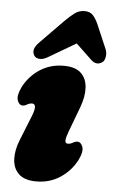

<svg xmlns="http://www.w3.org/2000/svg" viewBox="-51 -718 458 764"><g transform="rotate(5 178.0 -336.0)"><path d="M236 -150.5Q245 -150.5 256.5 -157Q265 -162 272 -162Q287 -162 293.8 -143Q300.5 -124 283 -89Q260 -45 218.2 -17.5Q176.5 10 123 10Q76 10 53 -12Q30 -34 28.2 -70.2Q26.5 -106.5 43.5 -148.5L83.5 -248.5Q103 -297.5 79.5 -297.5Q70.5 -297.5 59 -291Q50.5 -286 43.5 -286Q28.5 -286 22 -305Q15.5 -324 32.5 -359Q55.5 -403.5 97.2 -430.8Q139 -458 192.5 -458Q239.5 -458 262 -436Q284.5 -414 286.2 -378Q288 -342 272 -299.5L234.5 -199.5Q225.5 -176 224.8 -163.2Q224 -150.5 236 -150.5ZM126 -486.5Q107.5 -475.5 92.7 -477Q77.8 -478.5 72 -488Q64.3 -500.5 68.1 -513.8Q72 -527 89.1 -544L176.8 -633.5Q198.4 -655.5 216.2 -668.8Q234 -682 255.6 -682Q278.1 -682 289.8 -669Q301.5 -656 311.4 -633.5L351.9 -539Q358.2 -524 355.7 -509Q353.2 -494 346.9 -488Q322.6 -468 298.3 -491.5L235.8 -551Z"/></g></svg>

Font: Fraunces 144pt SuperSoft Black
Style: Italic
Weight: 900
Italic angle: -16°
Version: Version 1.000;[b76b70a41]